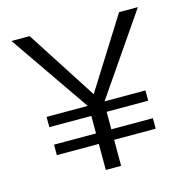

<svg xmlns="http://www.w3.org/2000/svg" viewBox="-99 -753 830 848"><g transform="rotate(-15 316.0 -329.0)"><path d="M355 -294H542V-247H352V-167H542V-119H352V0H282V-119H90V-167H282V-247H90V-294H278L27 -658H110L317 -337L519 -658H605Z"/></g></svg>

Font: Ysabeau
Style: Regular
Weight: 400
Designer: Christian Thalmann (Catharsis Fonts)
Version: Version 0.003